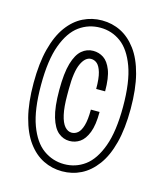

<svg xmlns="http://www.w3.org/2000/svg" viewBox="-107 -779 748 873"><g transform="rotate(15 266.5 -343.0)"><path d="M266 12Q219 12 177.5 -8.5Q136 -29 104.5 -72Q73 -115 55.5 -182.5Q38 -250 38 -343Q38 -436 55.5 -503.5Q73 -571 104.5 -614Q136 -657 177.5 -677.5Q219 -698 266 -698Q314 -698 355 -677.5Q396 -657 428 -614Q460 -571 477.5 -503.5Q495 -436 495 -343Q495 -250 477.5 -182.5Q460 -115 428 -72Q396 -29 355 -8.5Q314 12 266 12ZM263 -130Q234 -130 210.5 -149.5Q187 -169 173 -215.5Q159 -262 159 -342Q159 -422 172.5 -468Q186 -514 209.5 -534Q233 -554 263 -554Q290 -554 312 -539.5Q334 -525 348 -489.5Q362 -454 362 -390H320Q320 -440 312 -467Q304 -494 291.5 -505Q279 -516 263 -516Q236 -516 218 -478Q200 -440 200 -357V-328Q200 -273 208 -237.5Q216 -202 230.5 -185.5Q245 -169 263 -169Q279 -169 292 -180Q305 -191 313 -218Q321 -245 321 -293H362Q362 -231 348 -195.5Q334 -160 312 -145Q290 -130 263 -130ZM267 -22Q321 -22 364 -53.5Q407 -85 433 -156Q459 -227 459 -343Q459 -460 433 -530.5Q407 -601 364 -632.5Q321 -664 267 -664Q212 -664 168.5 -632.5Q125 -601 99 -530.5Q73 -460 73 -343Q73 -226 99 -155.5Q125 -85 169 -53.5Q213 -22 267 -22Z"/></g></svg>

Font: Archivo ExtraCondensed Thin
Style: Regular
Weight: 250
Width: 2
Designer: Hector Gatti
Foundry: Omnibus-Type
Version: Version 2.001